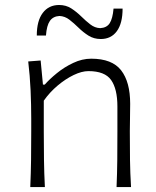

<svg xmlns="http://www.w3.org/2000/svg" viewBox="-20 -757 632 777"><path d="M102.5 0Q105 -57.1 105.7 -110.1Q106.4 -163.1 106.4 -226.1V-277.3Q106.4 -332.5 103.8 -391.6Q101.1 -450.7 94.2 -508.3L144.5 -512.2L153.8 -414.6H161.1Q180.2 -436.5 210.2 -460.9Q240.2 -485.4 276.4 -502.4Q312.5 -519.5 349.1 -519.5Q433.6 -519.5 470.2 -472.4Q506.8 -425.3 506.8 -336.9Q506.8 -304.2 506.1 -275.9Q505.4 -247.6 505.4 -226.1Q505.4 -163.1 506.1 -110.1Q506.8 -57.1 510.3 0H451.7Q454.1 -57.1 454.6 -109.9Q455.1 -162.6 455.1 -224.6V-326.2Q455.1 -397 429.7 -433.1Q404.3 -469.2 337.9 -469.2Q311 -469.2 278.1 -453.4Q245.1 -437.5 213.1 -410.6Q181.2 -383.8 157.2 -349.6V-224.6Q157.2 -162.6 158 -109.9Q158.7 -57.1 161.6 0ZM387.7 -599.1Q359.9 -599.1 338.1 -612.8Q316.4 -626.5 297.9 -644.8Q279.3 -663.1 261 -677.2Q242.7 -691.4 220.7 -692.4Q194.8 -690.9 181.9 -672.4Q168.9 -653.8 166 -613.3H128.9Q128.9 -672.9 153.1 -704.8Q177.2 -736.8 219.2 -736.8Q247.1 -736.8 268.6 -722.9Q290 -709 308.6 -690.7Q327.1 -672.4 345.5 -658.2Q363.8 -644 385.3 -643.1Q412.1 -644.5 424.1 -663.3Q436 -682.1 439.5 -722.2H476.1Q476.1 -662.6 452.9 -630.9Q429.7 -599.1 387.7 -599.1Z"/></svg>

Font: Pinar-DS2-FD Light
Style: Regular
Weight: 300
Designer: Amin Abedi
Version: Version 2.000